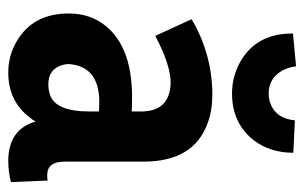

<svg xmlns="http://www.w3.org/2000/svg" viewBox="-162 -592 769 486"><g transform="rotate(90 223.0 -349.5)"><path d="M386.7 14.6Q415 14.6 441.4 7.8L437.5 -85Q431.6 -84 423.8 -84Q394.5 -84 390.6 -115.2Q389.6 -122.1 389.6 -129.9V-328.1Q389.6 -455.1 292 -490.2Q259.8 -502 220.7 -502Q122.1 -502 35.2 -453.1Q32.2 -451.2 29.3 -449.2L71.3 -357.4Q144.5 -396.5 190.4 -396.5Q261.7 -394.5 262.7 -323.2V-297.9Q248 -298.8 226.6 -298.8Q88.9 -298.8 37.1 -219.7Q14.6 -184.6 14.6 -138.7Q14.6 -47.9 85 -6.8Q121.1 14.6 164.1 14.6Q236.3 14.6 277.3 -39.1Q284.2 -46.9 288.1 -54.7Q307.6 13.7 386.7 14.6ZM193.4 -86.9Q156.2 -86.9 145.5 -121.1Q142.6 -129.9 142.6 -138.7Q148.4 -213.9 234.4 -215.8Q253.9 -215.8 262.7 -214.8V-191.4Q262.7 -104.5 219.7 -90.8Q208 -86.9 193.4 -86.9ZM65.4 -706.1Q64.5 -613.3 137.7 -572.3Q174.8 -551.8 216.8 -551.8Q293 -551.8 335.9 -607.4Q367.2 -648.4 367.2 -707L285.2 -710.9Q280.3 -661.1 238.3 -647.5Q227.5 -644.5 217.8 -644.5Q177.7 -644.5 158.2 -680.7Q150.4 -696.3 148.4 -713.9Z"/></g></svg>

Font: Yaldevi Colombo
Style: Bold
Weight: 700
Designer: Sol Matas, Denzil Rajitha, Kosala Senevirathne and Pathum Egodawatta
Foundry: Mooniak
Version: Version 1.020 ; ttfautohint (v1.6)